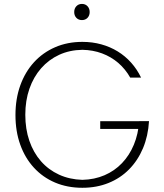

<svg xmlns="http://www.w3.org/2000/svg" viewBox="-20 -930 816 956"><path d="M390 5Q315.5 5 254.2 -21Q193 -47 148.8 -95.2Q104.5 -143.5 80.8 -209.8Q57 -276 57 -357Q57 -438 81 -504.8Q105 -571.5 149.2 -620Q193.5 -668.5 254.8 -695Q316 -721.5 390 -721.5Q440 -721.5 484.2 -709.2Q528.5 -697 566 -674Q603.5 -651 633 -618Q662.5 -585 682.5 -543.5H628.5Q604.5 -586 568.8 -616.8Q533 -647.5 488 -664.2Q443 -681 390 -682Q326.5 -681 274.5 -657Q222.5 -633 184.8 -590Q147 -547 126.5 -488.2Q106 -429.5 106 -358.5Q106 -287.5 126.2 -228.8Q146.5 -170 184 -127.2Q221.5 -84.5 273.8 -60.5Q326 -36.5 390 -34.5Q450.5 -36 500.5 -57.5Q550.5 -79 587.5 -117.8Q624.5 -156.5 646.5 -209.5Q668.5 -262.5 673 -327H722Q717.5 -252.5 691.8 -191.5Q666 -130.5 622.5 -86.5Q579 -42.5 520 -18.8Q461 5 390 5ZM479 -288V-326.5H708.5V-288ZM388 -830Q371 -830 360.2 -841.2Q349.5 -852.5 349.5 -870Q349.5 -887.5 360.2 -899Q371 -910.5 388 -910.5Q405 -910.5 415.8 -899Q426.5 -887.5 426.5 -870Q426.5 -852.5 415.8 -841.2Q405 -830 388 -830Z"/></svg>

Font: Russolo 10pt ExtraLight
Style: Regular
Weight: 200
Designer: Micah Stupak-Hahn
Version: Version 1.000